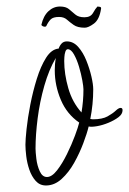

<svg xmlns="http://www.w3.org/2000/svg" viewBox="-20 -553 396 589"><path d="M121 16Q102 16 89.5 2Q77 -12 70 -32.5Q63 -53 60.5 -74Q58 -95 58 -109Q58 -124 61.5 -157.5Q65 -191 73 -232Q81 -273 93 -311.5Q105 -350 121.5 -376Q138 -402 160 -404Q163 -413 169 -419.5Q175 -426 185 -426Q205 -426 220 -409Q235 -392 245 -367Q255 -342 260.5 -318Q266 -294 266 -279Q266 -233 257 -188L265 -187Q294 -187 310 -196Q326 -205 335 -213.5Q344 -222 350 -222Q356 -222 356 -215Q356 -203 343.5 -193.5Q331 -184 313 -176.5Q295 -169 278 -166Q261 -163 252 -165Q247 -144 235.5 -113.5Q224 -83 207.5 -53.5Q191 -24 169 -4Q147 16 121 16ZM230 -208Q236 -243 236 -279Q236 -287 232.5 -306.5Q229 -326 222.5 -348Q216 -370 207 -386Q198 -402 188 -402Q183 -402 180.5 -394.5Q178 -387 177.5 -378Q177 -369 177 -366Q177 -326 189.5 -282.5Q202 -239 230 -208ZM124 -10Q139 -10 155 -30.5Q171 -51 185.5 -80.5Q200 -110 210 -137Q220 -164 223 -177Q185 -203 166.5 -247Q148 -291 148 -337Q148 -357 151 -375Q130 -339 116 -290Q102 -241 95.5 -190Q89 -139 89 -97Q89 -87 91.5 -66Q94 -45 102 -27.5Q110 -10 124 -10ZM240 -468Q218 -468 206 -476.5Q194 -485 185 -493Q176 -501 161 -501Q143 -501 135.5 -493.5Q128 -486 122 -473Q120 -471 118 -471Q114 -471 110.5 -473Q107 -475 107 -477Q113 -504 128.5 -518.5Q144 -533 164 -533Q182 -533 191.5 -525Q201 -517 211 -508.5Q221 -500 239 -500Q258 -500 265.5 -513.5Q273 -527 279 -533Q282 -533 286.5 -532Q291 -531 290 -526Q285 -493 268 -480.5Q251 -468 240 -468Z"/></svg>

Font: Licorice
Style: Regular
Weight: 400
Designer: Robert E. Leuschke
Foundry: Robert E. Leuschke
Version: Version 1.010; ttfautohint (v1.8.3)